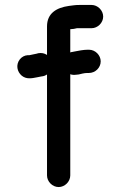

<svg xmlns="http://www.w3.org/2000/svg" viewBox="-20 -718 487 776"><path d="M217 38C242 38 264 16 264 -9V-418C272 -415 280 -415 288 -416L298 -417C306 -419 321 -423 332 -423H339C365 -423 387 -444 387 -470C387 -495 365 -517 340 -517H333C320 -517 295 -513 282 -510L272 -508C269 -508 267 -507 264 -506V-600C272 -600 285 -602 291 -604H350C375 -604 397 -626 397 -651C397 -676 375 -698 350 -698H303C282 -698 276 -696 258 -694C209 -687 170 -665 170 -611V-496C159 -503 148 -505 135 -503C127 -500 110 -498 99 -495H92C79 -494 68 -488 60 -478C43 -456 49 -428 68 -412C87 -397 107 -401 132 -406L147 -409C157 -410 162 -412 170 -417V-9C170 16 192 38 217 38Z"/></svg>

Font: Electronic
Style: ExBlk
Weight: 900
Version: Version 1.011